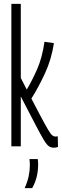

<svg xmlns="http://www.w3.org/2000/svg" viewBox="-20 -760 321 997"><path d="M260 7Q245 7 234 -0.5Q223 -8 208 -32.5Q193 -57 166 -109L88 -259V0H39V-740H88V-355L119 -295Q147 -342 173 -401Q199 -460 211 -543L260 -536Q247 -451 213.5 -379Q180 -307 143 -248L186 -166Q214 -113 228.5 -88.5Q243 -64 251 -57.5Q259 -51 268 -51Q271 -51 274 -51.5Q277 -52 280 -52L281 3Q271 7 260 7ZM108 217Q123 184 129 154.5Q135 125 135 98Q135 90 134.5 82Q134 74 133 66H176Q177 72 177.5 79Q178 86 178 94Q178 163 147 217Z"/></svg>

Font: Georama Extra Condensed Light
Style: Regular
Weight: 300
Width: 2
Designer: Jean-Baptiste Levee
Foundry: Production Type
Version: Version 1.000